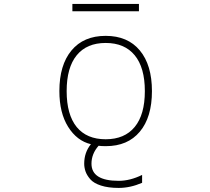

<svg xmlns="http://www.w3.org/2000/svg" viewBox="-20 -713 1040 952"><path d="M360.4 -83Q410.2 -22.5 503.9 -22.5Q597.7 -22.5 647.9 -83.5Q698.2 -144.5 698.2 -261.2Q698.2 -377.9 647.9 -439Q597.7 -500 503.9 -500Q410.2 -500 360.4 -439Q310.5 -377.9 310.5 -261.2Q310.5 -144.5 360.4 -83ZM338.9 -657.2V-693.4H668.9V-657.2ZM568.4 218.8Q516.6 218.8 480.5 207Q444.3 195.3 427.2 175.3Q410.2 155.3 403.8 136.2Q397.5 117.2 397.5 98.6Q397.5 43 430.7 2Q361.3 -14.6 317.9 -84Q274.4 -153.3 274.4 -261.7Q274.4 -390.6 334.5 -462.9Q394.5 -535.2 503.9 -535.2Q613.3 -535.2 673.3 -462.9Q733.4 -390.6 733.4 -261.2Q733.4 -131.8 673.3 -60.1Q613.3 11.7 504.9 11.7Q482.4 11.7 468.8 9.8Q433.6 49.8 433.6 98.6Q433.6 183.6 568.4 183.6Q625 183.6 684.6 154.3V193.4Q626 218.8 568.4 218.8Z"/></svg>

Font: GenEi Gothic M ExtraLight
Style: Regular
Weight: 200
Designer: o_tamon (Modified); [Source Han Sans]
Ryoko NISHIZUKA  (kana & ideographs); Paul D. Hunt (Latin, Greek & Cyrillic); Wenl
Version: Version 1.1a;Original Version 1.004